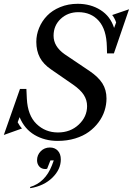

<svg xmlns="http://www.w3.org/2000/svg" viewBox="-46 -730 699 1010"><path d="M257.8 11.2Q189 11.2 135.7 -20.3Q82.5 -51.8 57.1 -113.8L46.9 -86.9Q49.3 -81.5 56.6 -70.6Q64 -59.6 69.8 -54.2L-25.9 -20L59.1 -262.2H92.8L95.2 -210.9Q99.6 -123 146 -78.1Q192.4 -33.2 258.8 -33.2Q324.2 -33.2 368.2 -74.5Q412.1 -115.7 412.1 -171.9Q412.1 -203.6 394.8 -230.7Q377.4 -257.8 337.9 -285.2L224.1 -363.8Q182.6 -391.6 163.8 -427.2Q145 -462.9 145 -509.8Q145 -547.4 159.7 -583Q174.3 -618.7 201.4 -647Q228.5 -675.3 270.5 -692.6Q312.5 -710 362.8 -710Q431.2 -710 482.9 -677.2Q534.7 -644.5 554.2 -583L564.9 -611.8Q561.5 -623 554.4 -635.7Q547.4 -648.4 543.9 -650.9L632.8 -681.2L553.2 -449.2H517.1L516.1 -483.9Q514.2 -574.7 473.6 -620.4Q433.1 -666 366.2 -666Q311 -666 273.4 -630.9Q235.8 -595.7 235.8 -542Q235.8 -485.8 293.9 -444.8L425.8 -356Q471.2 -325.2 492.7 -291.3Q514.2 -257.3 514.2 -211.9Q514.2 -179.2 503.9 -147.2Q493.7 -115.2 472.4 -86.7Q451.2 -58.1 421.4 -36.4Q391.6 -14.6 349.4 -1.7Q307.1 11.2 257.8 11.2ZM113.8 259.8 111.8 253.9Q191.9 230 227.1 140.1L236.8 113.8H219.2L202.1 157.2Q198.2 159.2 192.9 159.2Q172.4 159.2 160.6 145.8Q148.9 132.3 148.9 112.8Q148.9 85.4 168.2 65.7Q187.5 45.9 216.8 45.9Q242.2 45.9 258.1 62.7Q273.9 79.6 273.9 108.9Q273.9 161.1 229.5 204.6Q185.1 248 113.8 259.8Z"/></svg>

Font: Redaction
Style: Italic
Weight: 400
Designer: Jeremy Mickel / Forest Young
Foundry: MCKL
Version: Version 2.001;hotconv 1.0.113;makeotfexe 2.5.65598 DEVELOPME